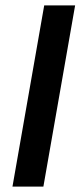

<svg xmlns="http://www.w3.org/2000/svg" viewBox="-20 -688 297 708"><path d="M26 0 143 -668H257L140 0Z"/></svg>

Font: Gantari SemiBold
Style: Italic
Weight: 600
Italic angle: -10°
Designer: Anugrah Pasau
Foundry: Lafontype
Version: Version 1.000